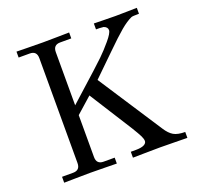

<svg xmlns="http://www.w3.org/2000/svg" viewBox="-125 -848 1012 984"><g transform="rotate(-20 381.0 -356.5)"><path d="M62.5 1V-31.2H123Q161.1 -31.2 161.1 -70.3V-642.6Q161.1 -681.6 123 -681.6H62.5V-713.9Q64.5 -713.9 122.6 -712.9Q180.7 -711.9 206.1 -711.9Q231.4 -711.9 289.6 -712.9Q347.7 -713.9 349.6 -713.9V-681.6H289.1Q251 -681.6 251 -642.6V-352.5L399.4 -486.3Q426.3 -510.3 454.8 -537.8Q483.4 -565.4 514.6 -602.5Q545.9 -639.6 545.9 -655.3Q545.9 -672.4 525.4 -679.7L502.9 -681.6H484.4V-713.9Q487.3 -713.9 534.2 -712.9Q581.1 -711.9 601.6 -711.9Q622.1 -711.9 668.9 -712.9Q715.8 -713.9 718.8 -713.9V-681.6Q682.6 -681.6 676.8 -678.7Q649.4 -666.5 614.7 -637.5Q580.1 -608.4 517.6 -546.9L403.3 -435.5L629.9 -87.9Q649.9 -56.6 671.9 -43.9Q693.8 -31.2 734.4 -31.2V1Q728.5 1 669.4 0Q610.4 -1 585.9 -1Q561.5 -1 502.4 0Q443.4 1 437.5 1V-31.2H464.8Q495.1 -31.2 509.8 -38.8Q524.4 -46.4 524.4 -58.6Q524.4 -69.8 516.4 -86.4Q508.3 -103 485.4 -140.6L336.9 -375L251 -298.8V-70.3Q251 -31.2 289.1 -31.2H349.6V1Q347.7 1 289.6 0Q231.4 -1 206.1 -1Q180.7 -1 122.6 0Q64.5 1 62.5 1Z"/></g></svg>

Font: Theano Old Style
Style: Regular
Weight: 400
Designer: Alexey Kryukov
Version: Version 2.00